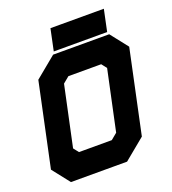

<svg xmlns="http://www.w3.org/2000/svg" viewBox="-150 -956 954 1068"><g transform="rotate(-20 326.5 -422.0)"><path d="M86 0 5 -103 110 -597 235 -700H567L648 -597L543 -103L418 0ZM185 -141.5H379L416 -172L492 -528L468 -558.5H274L237 -528L161 -172ZM137.5 -71H398L479.5 -138L569.5 -562.5L517 -629.5H256.5L175 -562.5L85 -138ZM137.5 -71 85 -138 175 -562.5 256.5 -629.5H517L569.5 -562.5L479.5 -138L398 -71ZM244.5 -715.5 271.5 -843.5H587.5L560.5 -715.5ZM323 -778.5H515H323Z"/></g></svg>

Font: Tourney Thin Black
Style: Italic
Weight: 900
Italic angle: -12°
Version: Version 1.015